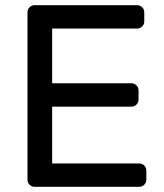

<svg xmlns="http://www.w3.org/2000/svg" viewBox="-20 -720 632 740"><path d="M181 -309H487Q498 -309 506 -317Q514 -325 514 -336V-372Q514 -383 506 -391Q498 -399 487 -399H181V-610H509Q520 -610 528 -618Q536 -626 536 -637V-673Q536 -684 528 -692Q520 -700 509 -700H113Q102 -700 94 -692Q86 -684 86 -673V-27Q86 -16 94 -8Q102 0 113 0H517Q528 0 536 -8Q544 -16 544 -27V-63Q544 -74 536 -82Q528 -90 517 -90H181Z"/></svg>

Font: Rubik
Style: Regular
Weight: 400
Designer: Hubert & Fischer
Foundry: Hubert & Fischer
Version: Version 1.100